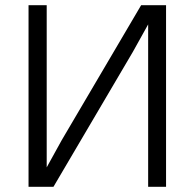

<svg xmlns="http://www.w3.org/2000/svg" viewBox="-20 -720 750 740"><path d="M551 -626 492 -520 186 0H90V-700H160V-75L218 -180L524 -700H620V0H551Z"/></svg>

Font: PT Root UI Web
Style: Regular
Weight: 400
Designer: Vitaly Kuzmin
Foundry: ParaType Ltd.
Version: Version 1.000W